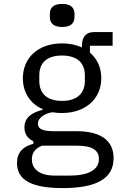

<svg xmlns="http://www.w3.org/2000/svg" viewBox="-20 -750 640 982"><path d="M561 59C561 -25 504 -79 371 -79H257C208 -79 174 -86 174 -117C174 -152 216 -171 248 -176C264 -173 280 -172 297 -172C418 -172 498 -245 498 -350C498 -405 477 -449 440 -481V-516H556V-586H461C416 -586 399 -556 399 -516V-507C370 -521 336 -528 297 -528C176 -528 97 -455 97 -350C97 -277 134 -220 198 -192V-188C145 -175 105 -151 105 -98C105 -63 122 -42 151 -27V-15C98 0 67 28 67 84C67 167 134 212 301 212C474 212 561 163 561 59ZM486 63C486 119 431 148 338 148H260C176 148 143 110 143 65C143 32 160 9 195 -5H374C457 -5 486 22 486 63ZM297 -234C217 -234 181 -275 181 -336V-365C181 -426 217 -466 297 -466C377 -466 414 -426 414 -365V-336C414 -275 377 -234 297 -234ZM298 -612C345 -612 361 -634 361 -663V-679C361 -708 345 -730 298 -730C251 -730 235 -708 235 -679V-663C235 -634 251 -612 298 -612Z"/></svg>

Font: IBM Mono
Style: Regular
Weight: 400
Monospace: yes
Designer: Mike Abbink, Paul van der Laan, Pieter van Rosmalen
Foundry: Bold Monday
Version: Version 2.3